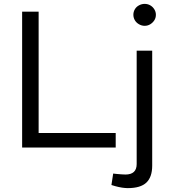

<svg xmlns="http://www.w3.org/2000/svg" viewBox="-20 -760 884 989"><path d="M94 0V-700H179V-75H576V0ZM638 209Q625 209 608.5 206.5Q592 204 574 199L554 193L563 134L581 136Q592 137 604.5 138Q617 139 626 139Q655 139 669.5 125.5Q684 112 684 85V-499H764V93Q764 152 734 180.5Q704 209 638 209ZM725 -627Q710 -627 696 -635Q682 -643 674.5 -656Q667 -669 667 -684Q667 -699 674.5 -712Q682 -725 696 -732.5Q710 -740 725 -740Q741 -740 754 -732.5Q767 -725 775 -712Q783 -699 783 -684Q783 -668 775 -655.5Q767 -643 754 -635Q741 -627 725 -627Z"/></svg>

Font: REM Light
Style: Regular
Weight: 300
Designer: Octavio Pardo
Foundry: Ashler Design
Version: Version 1.005;gftools[0.9.28]